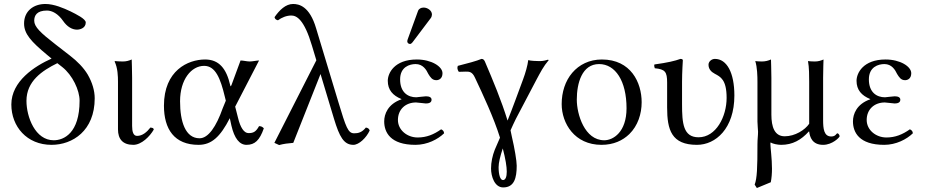

<svg xmlns="http://www.w3.org/2000/svg" viewBox="-20 -718 4662 965"><path d="M239.2 -423.5C154.2 -385.5 37 -310 37 -193C37 -82 115 10 239 10C345 10 456 -61 456 -224C456 -262 444 -303 421 -343C400 -378 369.3 -409.4 331 -439L260 -494C183.7 -553.1 152 -583 152 -614C152 -640 165 -665 216 -665C242 -665 272 -649 297 -613C317 -584 342 -569 367 -569C381 -569 411 -576 411 -605C411 -623 364 -646 334 -661C300 -677 252 -698 208 -698C148 -698 101 -662 101 -600C101 -548 135.6 -509.7 217 -442ZM268.2 -400.5 293 -381C344.9 -340.1 380 -264 380 -212C380 -49 301 -13 250 -13C157 -13 113 -130 113 -211C113 -310 191.2 -362.5 268.2 -400.5Z M573 -307V-68C573 -19 597 10 650 10C691 10 733 -32 753 -67C751 -76 746 -75 736 -77C718 -54 696 -35 669 -35C650 -35 644 -56 644 -85V-327C644 -358 642 -419 642 -419C628 -413 615 -409 597 -409C586 -409 564 -410 558 -411L556 -409C572 -376 573 -334 573 -307Z M1162 -182 1282 -414C1270 -414 1249 -409 1235 -409C1221 -409 1203 -414 1189 -414L1144 -292C1141 -285 1139 -280 1137 -290C1118 -373 1081 -419 1011 -419C924 -419 804 -363 804 -187C804 -69 856 10 978 10C1043 10 1087 -30 1135 -124L1143 -87C1158 -22 1184 10 1219 10C1261 10 1285 -13 1306 -73C1300 -80 1293 -84 1282 -84C1266 -55 1253 -49 1229 -49C1207 -49 1188 -76 1176 -127ZM1115 -212 1099 -173C1067 -82 1027 -23 983 -23C912 -23 885 -106 885 -209C885 -319 942 -387 1006 -387C1063 -387 1088 -324 1110 -232Z M1838 -62C1835 -71 1830 -75 1819 -77C1799 -52 1780 -48 1760 -48C1729 -48 1719 -78.3 1681 -204L1569 -575C1536 -688 1482 -698 1453 -698C1416 -698 1385 -668 1360 -632C1362 -620 1370 -618 1377 -616C1396 -630 1420 -640 1444 -640C1471 -640 1509 -620 1548 -488L1570 -415L1359 0L1383 11C1405 5 1428 2 1454 0L1591 -346L1659 -120C1686 -31 1708 10 1756 10C1784 10 1821 -25 1838 -62Z M2109 -680C2096 -680 2085 -674 2081 -663L2029 -520C2028 -517 2027 -513 2027 -510C2027 -503 2033 -497 2041 -497C2045 -497 2050 -501 2053 -505L2145 -627C2149 -632 2151 -640 2151 -645C2151 -665 2129 -680 2109 -680ZM1980 -115C1980 -168 2018 -203 2071 -203C2080 -203 2112 -198 2120 -198C2142 -198 2149 -206 2149 -217C2149 -228 2139 -234 2121 -234C2116 -234 2073 -229 2072 -229C2031 -229 1991 -253 1991 -319C1991 -382 2039 -396 2069 -396C2106 -396 2123 -367 2133 -346C2143 -330 2152 -315 2173 -315C2185 -315 2204 -322 2204 -350C2204 -384 2148 -419 2075 -419C1962 -419 1929 -350 1929 -312C1929 -266 1954 -238 1998 -220V-219C1929 -195 1911 -144 1911 -108C1911 -53 1942 10 2068 10C2128 10 2181 -18 2212 -48C2212 -58 2205 -65 2197 -68C2160 -42 2124 -27 2079 -27C2027 -27 1980 -64 1980 -115Z M2507 28C2521 82 2527 119 2527 145C2527 170 2521 187 2508 187C2494 187 2486 160 2486 122C2486 100 2494 67 2507 28ZM2448 129C2448 169 2466 224 2509 224C2565 224 2577 176 2577 115C2577 91 2567 30 2552 -34C2550 -44 2548 -53 2546 -63C2555 -82 2563 -102 2573 -121L2676 -317C2697 -356 2711 -384 2738 -416L2734 -418C2712 -411 2701 -411 2688 -411C2680 -411 2645 -412 2635 -416C2632 -390 2621 -351 2609 -319C2583 -249 2556 -174 2531 -112C2500 -213 2458 -313 2417 -409C2413 -417 2409 -422 2400 -422C2377 -412 2329 -399 2281 -387C2277 -377 2279 -367 2286 -357C2302 -357 2311 -358 2321 -358C2337 -358 2353 -359 2367 -328C2408 -241 2462 -126 2493 -26L2467 34C2455 64 2448 98 2448 129Z M2803 -195C2803 -98 2868 10 3003 10C3064 10 3110 -12 3143 -44C3186 -86 3205 -146 3205 -204C3205 -303 3151 -419 3005 -419C2942 -419 2891 -393 2856 -352C2821 -311 2803 -255 2803 -195ZM2991 -396C3073 -396 3129 -311 3129 -174C3129 -54 3062 -13 3017 -13C2918 -13 2879 -144 2879 -217C2879 -300 2905 -396 2991 -396Z M3408 -307C3408 -354 3412 -415 3412 -415C3412 -419 3408 -422 3400 -422C3373 -412 3335 -403 3269 -394C3267 -388 3269 -381 3271 -375C3323 -370 3333 -357 3333 -303V-178C3333 -65 3355 10 3483 10C3577 10 3671 -72 3671 -238C3671 -353 3633 -422 3573 -422C3557 -422 3541 -409 3541 -393C3541 -371 3554 -357 3573 -347C3601 -332 3632 -318 3632 -226C3632 -132 3579 -28 3491 -28C3414 -28 3408 -98 3408 -194Z M4045 -57H4047C4050 -30 4062 10 4117 10C4164 10 4200 -28 4200 -33C4200 -40 4193 -48 4189 -48C4183 -48 4181 -32 4158 -32C4121 -32 4117 -71 4117 -115V-327C4117 -358 4119 -419 4119 -419C4105 -413 4093 -409 4075 -409C4063 -409 4047 -410 4041 -411C4047 -380 4047 -334 4047 -307V-96C4026 -65 3976 -33 3924 -33C3873 -33 3857 -80 3857 -142V-327C3857 -358 3855 -419 3855 -419C3841 -413 3827 -409 3809 -409C3797 -409 3782 -410 3776 -411C3786 -380 3787 -334 3787 -307V-107C3787 -89 3790 -66 3790 -56C3790 -36 3787 -19 3787 7C3787 125 3785 178 3773 210L3784 227L3854 198C3858 178 3860 154 3860 130C3860 79 3852 23 3852 5C3852 1 3853 -1 3853 -2C3864 5 3889 10 3906 10C3964 10 4007 -15 4045 -57Z M4336 -115C4336 -168 4374 -203 4427 -203C4436 -203 4468 -198 4476 -198C4498 -198 4505 -206 4505 -217C4505 -228 4495 -234 4477 -234C4472 -234 4429 -229 4428 -229C4387 -229 4347 -253 4347 -319C4347 -382 4395 -396 4425 -396C4462 -396 4479 -367 4489 -346C4499 -330 4508 -315 4529 -315C4541 -315 4560 -322 4560 -350C4560 -384 4504 -419 4431 -419C4318 -419 4285 -350 4285 -312C4285 -266 4310 -238 4354 -220V-219C4285 -195 4267 -144 4267 -108C4267 -53 4298 10 4424 10C4484 10 4537 -18 4568 -48C4568 -58 4561 -65 4553 -68C4516 -42 4480 -27 4435 -27C4383 -27 4336 -64 4336 -115Z"/></svg>

Font: Libertinus Serif Display
Style: Regular
Weight: 400
Designer: Philipp H. Poll
Foundry: Khaled Hosny
Version: Version 6.1